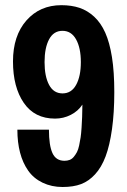

<svg xmlns="http://www.w3.org/2000/svg" viewBox="-20 -713 492 745"><path d="M218.1 -692.9Q257.6 -692.9 288.7 -682.5Q319.7 -672 345.6 -648.1Q371.4 -624.2 388.4 -586.2Q405.3 -548.2 414.4 -491.5Q423.5 -434.8 423.5 -355.3Q423.5 -275.8 414.6 -212.2Q405.7 -148.6 389.7 -106Q373.6 -63.4 349 -36.7Q324.5 -10 294.7 1.3Q265 12.6 222.6 12.6Q180.3 12.6 145.3 -4.1Q110.3 -20.9 89.3 -51Q68.2 -81.2 57.8 -121Q47.4 -160.7 47.4 -209.8H169.9Q169.9 -149 183.5 -119Q197.2 -89.1 230.2 -89.1Q241.5 -89.1 250.7 -92.7Q259.8 -96.4 266.5 -104.7Q273.2 -112.9 278.5 -122.7Q283.7 -132.5 287.1 -148.6Q290.6 -164.6 292.8 -179.6Q295 -194.6 296.5 -217.4Q298 -240.2 298.7 -259.6Q299.3 -278.9 299.7 -307.1Q283.2 -281.9 254.8 -267.4Q226.3 -252.8 193.7 -252.8Q114.2 -252.8 72.3 -313.9Q30.4 -374.9 30.4 -474.6Q30.4 -574.3 82.5 -633.6Q134.7 -692.9 218.1 -692.9ZM275.2 -560.2Q256.7 -593.4 222.4 -593.4Q188.1 -593.4 170.5 -560.4Q152.9 -527.4 152.9 -472Q152.9 -416.6 170.5 -383.6Q188.1 -350.6 222.6 -350.6Q257.2 -350.6 275.4 -383.8Q293.7 -417 293.7 -472Q293.7 -526.9 275.2 -560.2Z"/></svg>

Font: Puralecka Narrow
Style: Bold
Weight: 700
Designer: Hector Gatti, Marcela Romero, Pablo Cosgaya and Nicolas Silva
Version: Version 1.004;PS 001.004;hotconv 1.0.70;makeotf.lib2.5.58329